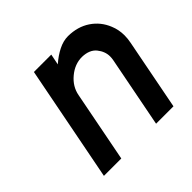

<svg xmlns="http://www.w3.org/2000/svg" viewBox="-125 -603 732 732"><g transform="rotate(-45 240.5 -237.0)"><path d="M326.7 -473.6Q378.4 -473.1 415.8 -448Q453.1 -422.9 470.2 -380.4Q481.4 -353.5 481.4 -323.2Q481.4 -305.2 477.5 -286.1L421.9 0H328.1L383.8 -286.1Q385.7 -295.9 385.7 -305.2Q385.7 -332 366.9 -355.5Q348.1 -378.9 308.1 -379.9Q269.5 -379.9 236.6 -352.5Q203.6 -325.2 196.3 -286.1L140.6 0H46.9L138.2 -468.8H231.9L223.1 -424.8Q248.5 -447.3 274.9 -460.4Q301.3 -473.6 326.7 -473.6Z"/></g></svg>

Font: Lambda
Style: Italic
Weight: 400
Italic angle: -11°
Designer: GGBotNet
Version: 0.22